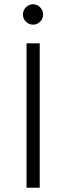

<svg xmlns="http://www.w3.org/2000/svg" viewBox="-20 -884 312 904"><path d="M136 -864Q155 -864 169 -849.5Q183 -835 183 -816Q183 -796 169 -782Q155 -768 136 -768Q116 -768 102 -782Q88 -796 88 -816Q88 -835 102 -849.5Q116 -864 136 -864ZM105 0V-680H167V0Z"/></svg>

Font: Palanquin Light
Style: Regular
Weight: 300
Designer: Pria Ravichandran
Version: Version 1.0.4